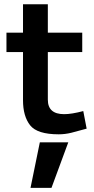

<svg xmlns="http://www.w3.org/2000/svg" viewBox="-20 -638 455 928"><path d="M11.2 0ZM290 -86.2Q211.2 -86.2 211.2 -156.2V-386.2H377.5V-480H211.2V-617.5H91.2V-480H11.2V-386.2H91.2V-153.8Q91.2 -76.2 125.6 -32.5Q160 11.2 263.8 11.2Q293.8 11.2 324.4 3.8Q355 -3.8 398.8 -16.2L382.5 -101.2Q326.2 -86.2 290 -86.2ZM127.5 270H228.8L310 50H172.5Z"/></svg>

Font: Cambay
Style: Bold
Weight: 700
Designer: Pooja Saxena
Foundry: Pooja Saxena
Version: Version 1.096;PS 001.096;hotconv 1.0.70;makeotf.lib2.5.58329